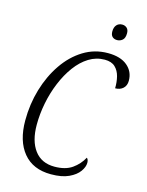

<svg xmlns="http://www.w3.org/2000/svg" viewBox="-133 -978 817 1069"><g transform="rotate(15 276.0 -444.0)"><path d="M267 10Q163 10 107.5 -57.5Q52 -125 52 -243Q52 -337 77.5 -423Q103 -509 149.5 -577Q196 -645 260 -684.5Q324 -724 401 -724Q473 -724 512.5 -691Q552 -658 552 -605Q552 -577 534.5 -561Q517 -545 489 -545Q490 -581 482 -612.5Q474 -644 453 -664Q432 -684 393 -684Q344 -684 302 -658Q260 -632 226.5 -586.5Q193 -541 169 -483Q145 -425 132.5 -361.5Q120 -298 120 -236Q120 -143 160 -89.5Q200 -36 275 -36Q338 -36 376.5 -63Q415 -90 437 -131Q447 -123 447 -104Q447 -80 428 -53.5Q409 -27 369.5 -8.5Q330 10 267 10ZM430 -807Q413 -807 402.5 -816.5Q392 -826 392 -847Q392 -871 404 -884.5Q416 -898 436 -898Q452 -898 463 -888Q474 -878 474 -858Q474 -830 460.5 -818.5Q447 -807 430 -807Z"/></g></svg>

Font: Noto Serif Condensed Light
Style: Italic
Weight: 300
Width: 3
Italic angle: -12°
Designer: Monotype Design Team
Foundry: Monotype Imaging Inc.
Version: Version 2.014; ttfautohint (v1.8.4.7-5d5b)